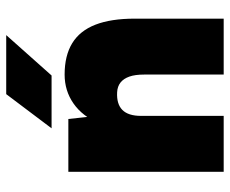

<svg xmlns="http://www.w3.org/2000/svg" viewBox="-81 -659 740 618"><g transform="rotate(-90 289.0 -350.0)"><path d="M45 0V-500H215L225 -408V0ZM358 0V-256H538V0ZM358 -256Q358 -285 351.5 -303.5Q345 -322 332.5 -332Q320 -342 301 -343Q263 -345 244 -326Q225 -307 225 -266H176Q176 -345 200 -400Q224 -455 265 -483.5Q306 -512 358 -512Q419 -512 459 -487.5Q499 -463 518.5 -413Q538 -363 538 -286V-256ZM185 -554 295 -700H485L355 -554Z"/></g></svg>

Font: Figtree Black
Style: Regular
Weight: 900
Designer: Erik Kennedy
Foundry: Erik Kennedy
Version: Version 2.001;gftools[0.9.30]